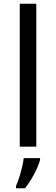

<svg xmlns="http://www.w3.org/2000/svg" viewBox="-20 -780 298 1021"><path d="M173 0H85V-760H173ZM193 70Q189 88 176.5 115.5Q164 143 147.5 171Q131 199 113 221H65V209Q73 192 81.5 165.5Q90 139 97 110.5Q104 82 106 61H193Z"/></svg>

Font: Noto Sans Lao UI
Style: Regular
Weight: 400
Designer: Monotype Design Team
Foundry: Monotype Imaging Inc.
Version: Version 2.000